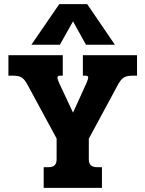

<svg xmlns="http://www.w3.org/2000/svg" viewBox="-20 -916 709 936"><path d="M269 -896H405L540 -698H399L336 -812L272 -698H133ZM193 -101H216Q237 -101 246.5 -110.5Q256 -120 256 -140V-241L114 -503Q100 -529 86 -538Q72 -547 44 -547H21V-647H286V-547H272Q260 -547 260 -537Q260 -530 268 -512L336 -367L402 -512Q410 -531 410 -538Q410 -547 398 -547H384V-647H648V-547H626Q598 -547 583.5 -538Q569 -529 555 -503L413 -240V-138Q413 -101 453 -101H477V0H193Z"/></svg>

Font: Pridi SemiBold
Style: Regular
Weight: 600
Designer: Katatrad Team
Foundry: CadsonDemak
Version: Version 1.001